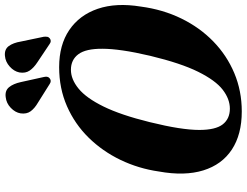

<svg xmlns="http://www.w3.org/2000/svg" viewBox="-128 -836 975 758"><g transform="rotate(-90 359.0 -457.5)"><path d="M472.5 -711Q560 -711 619 -671Q678 -631 702.8 -558.5Q727.5 -486 711.5 -388.5Q700 -301.5 664.5 -228.8Q629 -156 574 -102.5Q519 -49 448.8 -19.5Q378.5 10 297.5 10Q206.5 10 147 -29.2Q87.5 -68.5 64.8 -142Q42 -215.5 60.5 -317.5Q72 -397.5 106.2 -468.8Q140.5 -540 194 -594.5Q247.5 -649 318 -680Q388.5 -711 472.5 -711ZM308.5 -37Q346.5 -37 383.2 -65.2Q420 -93.5 454 -162Q488 -230.5 517 -351Q531.5 -412.5 538.2 -459.2Q545 -506 545 -540Q545.5 -605.5 523.5 -635Q501.5 -664.5 462 -664.5Q424.5 -664.5 387.5 -634.2Q350.5 -604 317 -535.8Q283.5 -467.5 255.5 -354Q239.5 -289 232 -240.8Q224.5 -192.5 224.5 -158Q224.5 -93.5 246.5 -65.2Q268.5 -37 308.5 -37ZM573.5 -862 592.5 -771Q593 -764 592.2 -758.2Q591.5 -752.5 586 -748Q575.5 -740 564 -748.5L491.5 -797Q470 -811 458.8 -827.5Q447.5 -844 451.5 -868Q456 -889.5 474.8 -906.2Q493.5 -923 517 -925Q542.5 -927.5 555.5 -910Q568.5 -892.5 573.5 -862ZM413.5 -862 433.5 -771.5Q435 -765 434.5 -759.2Q434 -753.5 429 -749Q418.5 -740 406.5 -748L332.5 -794.5Q310 -807.5 298.2 -823.5Q286.5 -839.5 290 -863.5Q293.5 -884.5 311.8 -902Q330 -919.5 354 -922Q379.5 -925.5 393.2 -908.8Q407 -892 413.5 -862Z"/></g></svg>

Font: Fraunces 144pt S050
Style: Bold Italic
Weight: 700
Italic angle: -16°
Version: Version 1.000; ttfautohint (v1.8.3)